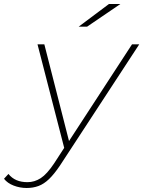

<svg xmlns="http://www.w3.org/2000/svg" viewBox="-130 -740 714 957"><path d="M3 197Q-31 197 -62 185Q-93 173 -110 151L-88 127Q-71 148 -47.5 158Q-24 168 7 168Q42 168 73 148Q104 128 140 74L190 -3L57 -519H91L214 -37L528 -519H564L169 85Q140 128 114.5 152.5Q89 177 62 187Q35 197 3 197ZM262 -607 413 -720H470L304 -607Z"/></svg>

Font: Montserrat Thin ExtraLight
Style: Italic
Weight: 250
Italic angle: -11.3°
Version: Version 9.000